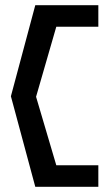

<svg xmlns="http://www.w3.org/2000/svg" viewBox="-20 -650 423 740"><path d="M22 -279 116 70H359V-13H197L119 -277L197 -547H359V-630H116Z"/></svg>

Font: Charger Pro
Style: Bd
Weight: 700
Designer: Jasper
Foundry: Cannot Into Space Fonts
Version: Version 1.09